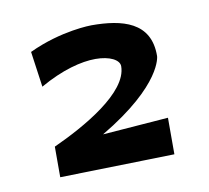

<svg xmlns="http://www.w3.org/2000/svg" viewBox="-47 -605 451 414"><g transform="rotate(-10 178.0 -397.5)"><path d="M305 -328 161 -317C303 -401 305 -463 305 -463C306 -538 244 -553 177 -553C177 -553 111 -553 39 -519L50 -441C99 -469 142 -480 173 -480C204 -480 225 -469 225 -455C225 -397 122 -340 54 -309V-242L305 -248Z"/></g></svg>

Font: Peralta
Style: Regular
Weight: 400
Designer: Astigmatic (AOETI)
Foundry: Astigmatic (AOETI)
Version: Version 1.000